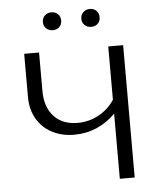

<svg xmlns="http://www.w3.org/2000/svg" viewBox="-57 -901 798 951"><g transform="rotate(-5 341.5 -425.5)"><path d="M188 -806Q188 -826 201 -838.5Q214 -851 234 -851Q254 -851 266.5 -838.5Q279 -826 279 -806Q279 -787 266.5 -774.5Q254 -762 234 -762Q214 -762 201 -774.5Q188 -787 188 -806ZM379 -806Q379 -825 392 -838Q405 -851 425 -851Q445 -851 457.5 -838.5Q470 -826 470 -806Q470 -786 457.5 -774Q445 -762 425 -762Q405 -762 392 -774.5Q379 -787 379 -806ZM574 -658V0H500V-324Q459 -282 406.5 -259.5Q354 -237 295 -237Q234 -237 185.5 -262Q137 -287 109.5 -334Q82 -381 82 -444V-658H156V-467Q156 -386 199 -340Q242 -294 316 -294Q372 -294 420.5 -320Q469 -346 500 -393V-658Z"/></g></svg>

Font: Ysabeau Infant
Style: Regular
Weight: 400
Designer: Christian Thalmann (Catharsis Fonts)
Version: Version 0.003